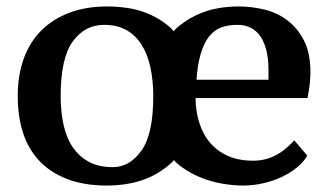

<svg xmlns="http://www.w3.org/2000/svg" viewBox="-20 -560 1024 595"><path d="M168 -262Q168 -214 177 -173Q186 -132 206 -103Q226 -74 256.5 -58Q287 -42 330 -42Q382 -42 418.5 -93.5Q455 -145 455 -262Q455 -310 446 -351.5Q437 -393 418 -422.5Q399 -452 370.5 -467.5Q342 -483 302 -483Q243 -483 205.5 -431.5Q168 -380 168 -262ZM519 -64Q510 -52 484.5 -34Q459 -16 430 -5Q401 6 370.5 10.5Q340 15 311 15Q240 15 187.5 -5.5Q135 -26 101 -62.5Q67 -99 51 -149.5Q35 -200 35 -262Q35 -328 54 -379.5Q73 -431 109 -466.5Q145 -502 196.5 -521Q248 -540 311 -540Q342 -540 374 -535.5Q406 -531 434.5 -519.5Q463 -508 487 -491Q511 -474 518 -463Q524 -472 547.5 -489Q571 -506 599.5 -518Q628 -530 658.5 -535Q689 -540 719 -540Q761 -540 801 -530Q841 -520 872.5 -495.5Q904 -471 923 -432.5Q942 -394 942 -337Q942 -320 940 -301Q938 -282 933 -256H586Q586 -217 597.5 -180Q609 -143 631.5 -117Q654 -91 687 -76.5Q720 -62 765 -62Q800 -62 831 -77Q862 -92 892 -125L932 -78Q922 -59 901.5 -42Q881 -25 855 -12.5Q829 0 797.5 7.5Q766 15 734 15Q702 15 668 9Q634 3 603 -9.5Q572 -22 548 -39Q524 -56 519 -64ZM715 -483Q687 -483 665.5 -475Q644 -467 628 -447Q612 -427 602 -393Q592 -359 589 -313H812Q812 -317 812 -326Q812 -335 812 -343Q812 -410 787.5 -446.5Q763 -483 715 -483Z"/></svg>

Font: PT Serif Caption
Style: Semibold
Weight: 600
Designer: A.Korolkova, O.Umpeleva, V.Yefimov
Foundry: ParaType Ltd
Version: Version 1.00;May 2, 2020;FontCreator 12.0.0.2544 64-bit